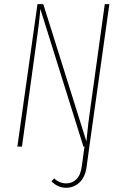

<svg xmlns="http://www.w3.org/2000/svg" viewBox="-20 -701 584 918"><path d="M481 -681.2H502.9L407.2 0L394 97.2Q387.7 145 360.6 170.9Q333.5 196.8 295.9 196.8Q256.8 196.8 226.1 166L238.8 151.9Q264.2 175.8 296.9 175.8Q325.2 175.8 345.5 155.8Q365.7 135.7 371.1 94.2L383.8 0H378.9L172.9 -658.2Q168.5 -598.6 150.9 -476.1L85 0H63L159.2 -681.2H187L393.1 -24.9Q400.4 -106 415 -205.1Z"/></svg>

Font: Fira Sans Compressed Thin
Style: Italic
Weight: 100
Width: 3
Italic angle: -8°
Designer: Carrois Corporate & Edenspiekermann AG
Foundry: Carrois Corporate GbR & Edenspiekermann AG
Version: Version 4.203;PS 004.203;hotconv 1.0.88;makeotf.lib2.5.64775